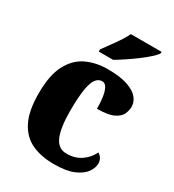

<svg xmlns="http://www.w3.org/2000/svg" viewBox="-187 -871 892 986"><g transform="rotate(30 259.5 -378.0)"><path d="M286 10Q211 10 155.5 -15.5Q100 -41 69 -101.5Q38 -162 38 -267Q38 -375 71 -437Q104 -499 159.5 -525Q215 -551 284 -551Q360 -551 404.5 -535Q449 -519 467.5 -495Q486 -471 486 -444Q486 -423 476 -400.5Q466 -378 434 -362.5Q402 -347 337 -347Q337 -383 332.5 -414Q328 -445 318 -464Q308 -483 290 -483Q269 -483 254 -464Q239 -445 231 -398Q223 -351 223 -268Q223 -169 244.5 -119Q266 -69 316 -69Q367 -69 403 -94.5Q439 -120 455 -156Q469 -149 476.5 -135.5Q484 -122 484 -107Q484 -81 465 -54Q446 -27 403 -8.5Q360 10 286 10ZM198 -619Q212 -639 231 -664.5Q250 -690 268 -717Q286 -744 296 -766H478V-756Q469 -743 447 -723Q425 -703 396 -681.5Q367 -660 337 -640Q307 -620 283 -606H198Z"/></g></svg>

Font: Noto Serif Lao SemiCondensed Black
Style: Regular
Weight: 900
Width: 4
Designer: Monotype Design Team
Foundry: Monotype Imaging Inc.
Version: Version 2.003; ttfautohint (v1.8.4.7-5d5b)